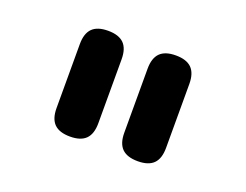

<svg xmlns="http://www.w3.org/2000/svg" viewBox="-65 -878 729 570"><g transform="rotate(20 300.0 -593.0)"><path d="M341 -694Q341 -727.7 357.1 -743.9Q373.2 -760 406.8 -760Q440.5 -760 456.8 -743.9Q473 -727.7 473 -694V-492Q473 -458.3 456.9 -442.1Q440.8 -426 407.2 -426Q373.5 -426 357.2 -442.1Q341 -458.3 341 -492ZM127 -694Q127 -727.7 143.1 -743.9Q159.2 -760 192.8 -760Q226.5 -760 242.8 -743.9Q259 -727.7 259 -694V-492Q259 -458.3 242.9 -442.1Q226.8 -426 193.2 -426Q159.5 -426 143.2 -442.1Q127 -458.3 127 -492Z"/></g></svg>

Font: Maple Mono
Style: Regular
Weight: 400
Monospace: yes
Designer: subframe7536
Version: Version 7.300